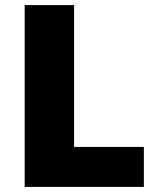

<svg xmlns="http://www.w3.org/2000/svg" viewBox="-20 -734 622 754"><path d="M77 0H545V-157H271V-714H77Z"/></svg>

Font: Noto Sans UI Black
Style: Regular
Weight: 900
Designer: Monotype Design Team
Foundry: Monotype Imaging Inc.
Version: Version 1.901